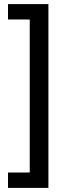

<svg xmlns="http://www.w3.org/2000/svg" viewBox="-20 -755 356 936"><path d="M216 -735V161H19V86H125V-660H19V-735Z"/></svg>

Font: Archivo SemiBold Medium
Style: Regular
Weight: 500
Version: Version 2.001